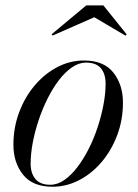

<svg xmlns="http://www.w3.org/2000/svg" viewBox="-20 -700 523 730"><path d="M179.5 10Q104 10 67.5 -36Q31 -82 31 -149.5Q31 -215 52.8 -273Q74.5 -331 112 -375.2Q149.5 -419.5 197.8 -444.8Q246 -470 299 -470Q375 -470 411.2 -423.8Q447.5 -377.5 447.5 -310Q447.5 -244.5 425.8 -186.5Q404 -128.5 366.5 -84.2Q329 -40 280.8 -15Q232.5 10 179.5 10ZM171 2.5Q198.5 2.5 224.5 -15.5Q250.5 -33.5 274 -64.2Q297.5 -95 317.2 -134Q337 -173 351.2 -216.2Q365.5 -259.5 373.5 -302.2Q381.5 -345 381.5 -382Q381.5 -419 363.5 -440.5Q345.5 -462 307 -462Q280 -462 253.8 -444Q227.5 -426 204 -395.2Q180.5 -364.5 161 -325.5Q141.5 -286.5 127 -243.2Q112.5 -200 104.5 -157.5Q96.5 -115 96.5 -77.5Q96.5 -41 114.8 -19.2Q133 2.5 171 2.5ZM180.5 -565 176 -569.5 308 -679.5H373L461.5 -569.5L457 -564.5L338.5 -634.5Z"/></svg>

Font: Bodoni Moda 28pt
Style: Italic
Weight: 400
Italic angle: -13°
Designer: Owen Earl
Foundry: indestructible type
Version: Version 2.004